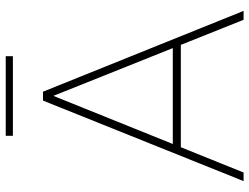

<svg xmlns="http://www.w3.org/2000/svg" viewBox="-120 -750 870 670"><g transform="rotate(-90 315.0 -415.0)"><path d="M18 0 299 -700H330L612 0H581L311 -675H320L48 0ZM124 -219 136 -247H494L506 -219ZM176 -805V-830H454V-805Z"/></g></svg>

Font: SUSE Thin
Style: Regular
Weight: 250
Designer: Rene Bieder
Foundry: SUSE
Version: Version 1.000